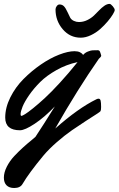

<svg xmlns="http://www.w3.org/2000/svg" viewBox="-24 -651 601 971"><path d="M487.8 -369.6Q487.8 -366.7 485.4 -363.5Q482.9 -360.4 479.7 -357.4Q476.6 -354.5 476.1 -354Q368.2 -199.2 255.4 -1Q371.6 -104 463.4 -148.9Q469.2 -151.9 474.6 -151.9Q482.4 -151.9 484.9 -141.8Q487.3 -131.8 487.3 -109.9Q487.3 -94.7 484.4 -88.9Q482.9 -85.9 462.4 -72.8Q441.9 -59.6 409.2 -38.6Q376.5 -17.6 339.8 7.8Q303.2 33.2 263.4 67.9Q223.6 102.5 195.3 136.2Q122.1 224.6 90.3 278.8Q78.6 299.8 47.9 299.8Q22.5 299.8 9 286.1Q-4.4 272.5 -4.4 247.6Q-4.4 221.2 10.5 191.9Q25.4 162.6 48.1 138.4Q70.8 114.3 92.8 94.5Q114.7 74.7 133.5 59.6Q152.3 44.4 155.3 41Q191.4 -13.2 253.4 -112.8Q200.7 -57.6 151.1 -24.9Q101.6 7.8 77.1 7.8Q2.4 7.8 2.4 -56.2Q2.4 -106.9 28.3 -158.7Q54.2 -210.4 94.7 -251.2Q135.3 -292 182.4 -324.5Q229.5 -356.9 274.9 -374.5Q320.3 -392.1 353 -392.1Q369.6 -392.1 380.9 -386.5Q392.1 -380.9 396 -373Q406.2 -384.8 420.7 -390.4Q435.1 -396 443.4 -396.5Q451.7 -397 470.2 -397Q476.1 -397 479 -393.8Q481.9 -390.6 484.4 -381.8Q486.8 -373 487.3 -372.1Q487.8 -371.1 487.8 -369.6ZM368.2 -336.9Q311.5 -324.7 261.7 -296.6Q211.9 -268.6 179.7 -236.6Q147.5 -204.6 124 -170.9Q100.6 -137.2 90.3 -112.1Q80.1 -86.9 80.1 -73.2Q80.1 -64.9 84.5 -64.9Q88.4 -64.9 102.8 -73.7Q117.2 -82.5 143.6 -103.8Q169.9 -125 202.1 -154.5Q234.4 -184.1 278.6 -232.2Q322.8 -280.3 368.2 -336.9ZM276.9 -628.4Q290.5 -628.4 299.3 -619.4Q308.1 -610.4 317.9 -588.9Q327.6 -567.4 331.1 -561.5Q336.9 -551.3 349.4 -545.4Q361.8 -539.6 375 -539.6Q397 -539.6 416.7 -549.1Q436.5 -558.6 450.7 -572Q464.8 -585.4 477.5 -598.9Q490.2 -612.3 503.9 -621.8Q517.6 -631.3 530.3 -631.3Q536.1 -631.3 546.1 -619.6Q556.2 -607.9 556.2 -600.1Q556.2 -594.2 546.9 -578.6Q537.6 -563 520.8 -543Q503.9 -522.9 483.2 -504.4Q462.4 -485.8 435.8 -473.1Q409.2 -460.4 384.3 -460.4Q329.6 -460.4 293.2 -503.2Q256.8 -545.9 256.8 -603.5Q256.8 -611.8 262.9 -620.1Q269 -628.4 276.9 -628.4Z"/></svg>

Font: Yellowtail
Style: Regular
Weight: 400
Designer: Astigmatic (AOETI)
Foundry: Astigmatic (AOETI)
Version: Version 1.000